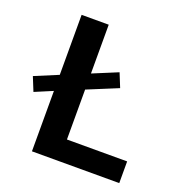

<svg xmlns="http://www.w3.org/2000/svg" viewBox="-130 -847 926 965"><g transform="rotate(20 332.5 -365.0)"><path d="M49 -283 19 -357 144 -409V-730H289V-469L422 -524L452 -450L289 -383V-116H611V0H144V-323Z"/></g></svg>

Font: Mplus 1p Bold
Style: Bold
Weight: 700
Version: Version 1.061